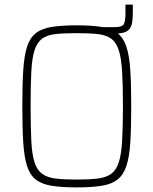

<svg xmlns="http://www.w3.org/2000/svg" viewBox="-20 -806 666 834"><path d="M428 -660V-688H478Q511 -688 518 -701.5Q525 -715 525 -748V-786H557V-755Q557 -727 554 -708.5Q551 -690 542 -679.5Q533 -669 517.5 -664.5Q502 -660 478 -660ZM313 8Q248 8 204.5 1Q161 -6 135.5 -26Q110 -46 97.5 -85Q85 -124 81 -187Q77 -250 77 -344Q77 -438 81 -501Q85 -564 97.5 -603Q110 -642 135.5 -662Q161 -682 204.5 -689Q248 -696 313 -696Q378 -696 421.5 -689Q465 -682 490.5 -662Q516 -642 529 -603Q542 -564 546 -501Q550 -438 550 -344Q550 -250 546 -187Q542 -124 529 -85Q516 -46 490.5 -26Q465 -6 421.5 1Q378 8 313 8ZM313 -26Q368 -26 404.5 -30.5Q441 -35 463 -51Q485 -67 496 -101Q507 -135 510.5 -194Q514 -253 514 -344Q514 -436 510.5 -494.5Q507 -553 496 -587.5Q485 -622 463 -638Q441 -654 404.5 -658Q368 -662 313 -662Q257 -662 221 -658Q185 -654 163 -638Q141 -622 130 -587.5Q119 -553 116 -494.5Q113 -436 113 -344Q113 -253 116 -194Q119 -135 130 -101Q141 -67 163 -51Q185 -35 221 -30.5Q257 -26 313 -26Z"/></svg>

Font: Saira SemiCondensed Thin
Style: Regular
Weight: 250
Width: 4
Designer: Hector Gatti with collaboration of the Omnibus-Type team
Foundry: Omnibus-Type
Version: Version 1.101